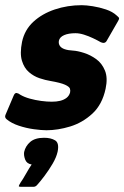

<svg xmlns="http://www.w3.org/2000/svg" viewBox="-34 -497 479 740"><path d="M18 -127Q23 -140 30.5 -138.5Q38 -137 44 -132Q59 -123 80.5 -117Q102 -111 124.5 -108Q147 -105 166 -105Q184 -105 198 -108.5Q212 -112 222 -119.5Q232 -127 236 -140Q238 -148 235.5 -155.5Q233 -163 216.5 -170.5Q200 -178 160 -185Q141 -188 118.5 -195.5Q96 -203 77.5 -219Q59 -235 50.5 -263Q42 -291 51 -336Q61 -382 94.5 -413Q128 -444 177 -460.5Q226 -477 281 -477Q298 -477 323.5 -473Q349 -469 374.5 -460.5Q400 -452 416 -437Q425 -430 425 -426Q425 -422 420 -414L378 -341Q371 -327 355 -334Q341 -342 324 -350Q307 -358 289.5 -363.5Q272 -369 257 -369Q230 -369 213 -361.5Q196 -354 193 -340Q191 -329 196.5 -320.5Q202 -312 215 -307.5Q228 -303 247 -302Q265 -301 290 -293Q315 -285 337 -269Q359 -253 370.5 -225Q382 -197 373 -155Q360 -94 322 -59Q284 -24 236.5 -9.5Q189 5 145 5Q126 5 96.5 1Q67 -3 38.5 -12.5Q10 -22 -8 -37Q-17 -44 -13 -54ZM188 88Q183 110 168.5 134.5Q154 159 137.5 181Q121 203 109 216Q103 223 95 223Q82 223 70 223Q58 223 46 223Q38 223 38.5 220Q39 217 45 207Q53 196 66 173Q79 150 88 137Q69 134 63 118Q57 102 59 89Q64 66 82.5 50Q101 34 136 34Q162 34 178.5 44Q195 54 188 88Z"/></svg>

Font: Glory Thin ExtraBold
Style: Italic
Weight: 800
Italic angle: -12°
Version: Version 1.011